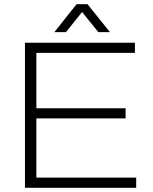

<svg xmlns="http://www.w3.org/2000/svg" viewBox="-20 -888 722 908"><path d="M98 0V-686H618V-638H152V-376H574V-328H152V-48H624V0ZM237 -736 342 -868H394L500 -736H445L353 -850H383L292 -736Z"/></svg>

Font: Archivo SemiBold Thin
Style: Regular
Weight: 250
Version: Version 2.001